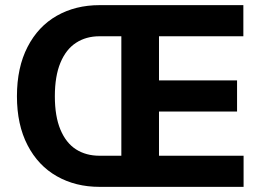

<svg xmlns="http://www.w3.org/2000/svg" viewBox="-20 -727 1021 747"><path d="M45.9 -352.5Q45.9 -464.4 87.2 -544.4Q128.4 -624.5 201.2 -665.8Q273.9 -707 367.2 -707H926.8V-585.9H598.6V-414.1H902.3V-293H598.6V-121.1H927.7V0H367.2Q273.9 0 201.2 -41.3Q128.4 -82.5 87.2 -162.1Q45.9 -241.7 45.9 -352.5ZM367.2 -121.1H452.1V-585.9H367.2Q314.9 -585.9 275.9 -560.5Q236.8 -535.2 215.1 -482.9Q193.4 -430.7 193.4 -352.5Q193.4 -274.4 215.1 -222.7Q236.8 -170.9 275.6 -146Q314.5 -121.1 367.2 -121.1Z"/></svg>

Font: WEMIX Pretendard
Style: Bold
Weight: 700
Designer: Base glyphs from Inter by Rasmus Andersson; Hangeul glyphs from Noto Sans CJK(Source Han Sans) by Jang Soo-young and Kan
Foundry: Kil Hyung-jin
Version: Version 1.000